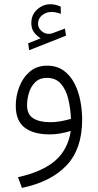

<svg xmlns="http://www.w3.org/2000/svg" viewBox="-20 -643 470 922"><path d="M175.3 -459Q157.2 -470.2 143.8 -487.3Q130.4 -504.4 130.4 -532.2Q130.4 -572.3 158.4 -597.4Q186.5 -622.6 221.2 -622.6Q247.1 -622.6 271.5 -611.3L272 -576.2Q259.8 -581.5 248.3 -583.5Q236.8 -585.4 225.6 -585.4Q201.7 -585.4 182.1 -569.8Q162.6 -554.2 162.6 -528.8Q162.6 -507.8 180.9 -492.7Q199.2 -477.5 222.7 -481Q225.1 -481 227.5 -481.9Q230 -482.9 231.9 -483.4L292 -505.9L296.9 -471.7L120.1 -401.9L115.2 -435.1ZM374.5 -68.8Q374.5 71.8 300 150.9Q225.6 230 85.4 259.3L66.4 208Q185.1 181.2 245.8 127.9Q306.6 74.7 319.8 -14.2Q297.4 -7.3 271 -2.4Q244.6 2.4 219.2 2.4Q141.1 2.4 98.4 -30.3Q55.7 -63 55.7 -135.3Q55.7 -182.1 72.8 -226.3Q89.8 -270.5 123.3 -299.1Q156.7 -327.6 206.1 -327.6Q252.9 -327.6 285.2 -304.4Q317.4 -281.2 337.2 -243.2Q356.9 -205.1 365.7 -159.4Q374.5 -113.8 374.5 -68.8ZM221.7 -56.2Q246.6 -56.2 272 -60.8Q297.4 -65.4 320.8 -72.3Q318.8 -121.6 308.1 -166.7Q297.4 -211.9 272.7 -240.5Q248 -269 205.1 -269Q169.9 -269 148.9 -248Q127.9 -227.1 118.9 -196.8Q109.9 -166.5 109.9 -138.2Q109.9 -93.3 139.9 -74.7Q169.9 -56.2 221.7 -56.2Z"/></svg>

Font: Vazirmatn RD FD ExtraLight
Style: Regular
Weight: 200
Designer: Saber Rastikerdar
Foundry: Saber Rastikerdar
Version: Version 33.003